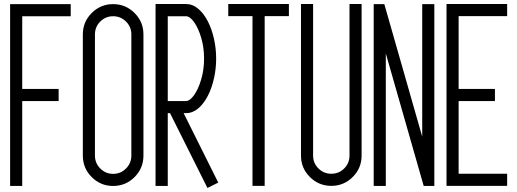

<svg xmlns="http://www.w3.org/2000/svg" viewBox="-20 -907 2545 945"><path d="M89.4 8.3H29.8V-886.7H328.1V-827.1H89.4V-469.2H268.6V-409.7H89.4Z M536.6 8.3Q475.1 8.3 431.4 -35.4Q387.7 -79.1 387.7 -141.1V-737.8Q387.7 -799.3 431.4 -843Q475.1 -886.7 536.6 -886.7Q598.6 -886.7 642.3 -843Q686 -799.3 686 -737.8V-141.1Q686 -79.1 642.3 -35.4Q598.6 8.3 536.6 8.3ZM536.6 -51.3Q573.7 -51.3 600.1 -77.6Q626.5 -104 626.5 -141.1V-737.8Q626.5 -774.9 600.1 -801Q573.7 -827.1 536.6 -827.1Q500 -827.1 473.6 -801Q447.3 -774.9 447.3 -737.8V-141.1Q447.3 -104 473.6 -77.6Q500 -51.3 536.6 -51.3Z M1001 18.1 816.9 -350.1H805.7V8.3H745.6V-887.2H895Q928.2 -887.2 955.8 -863.8Q983.4 -840.3 1003.2 -801.5Q1022.9 -762.7 1033.4 -714.8Q1043.9 -667 1043.9 -618.7Q1043.9 -569.8 1033.4 -522.2Q1022.9 -474.6 1003.2 -435.8Q983.4 -397 955.8 -373.5Q928.2 -350.1 895 -350.1H883.8L1054.2 -8.3ZM895 -409.7Q914.6 -409.7 935.3 -439Q956.1 -468.3 970.2 -515.9Q984.4 -563.5 984.4 -618.7Q984.4 -673.8 970.2 -721.4Q956.1 -769 935.3 -798.1Q914.6 -827.1 895 -827.1H805.7V-409.7Z M1282.7 7.8H1222.7V-827.6H1103.5V-887.2H1401.9V-827.6H1282.7Z M1610.8 7.8Q1548.8 7.8 1505.1 -35.9Q1461.4 -79.6 1461.4 -141.1V-887.2H1521V-141.1Q1521 -104 1547.4 -77.9Q1573.7 -51.8 1610.8 -51.8Q1647.9 -51.8 1674.1 -77.9Q1700.2 -104 1700.2 -141.1V-887.2H1759.8V-141.1Q1759.8 -79.6 1716.1 -35.9Q1672.4 7.8 1610.8 7.8Z M2117.7 8.3H2065.4L1878.9 -644V8.3H1819.3V-886.7H1871.6L2058.1 -234.4V-886.7H2117.7Z M2476.1 7.8H2177.7V-887.2H2476.1V-827.6H2237.3V-469.2H2416V-409.7H2237.3V-51.8H2476.1Z"/></svg>

Font: Ignotum
Style: Regular
Weight: 400
Designer: GGBot
Version: 0.10